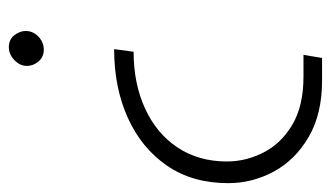

<svg xmlns="http://www.w3.org/2000/svg" viewBox="-180 -381 748 434"><g transform="rotate(-90 194.0 -164.0)"><path d="M229 190Q153 190 101 159.5Q49 129 23 80.5Q-3 32 -3 -22Q-3 -103 36.5 -160.5Q76 -218 144.5 -249Q213 -280 300 -280L294 -236Q222 -236 165.5 -210Q109 -184 77.5 -136.5Q46 -89 46 -25Q46 18 66.5 58Q87 98 129.5 123Q172 148 238 148H287L280 190ZM304 -518Q322 -518 331.5 -505.5Q341 -493 341 -480Q341 -468 334.5 -458.5Q328 -449 318.5 -444Q309 -439 299 -439Q282 -439 272 -451Q262 -463 262 -477Q262 -488 268 -497Q274 -506 283.5 -512Q293 -518 304 -518Z"/></g></svg>

Font: MuseoModerno ExtraLight
Style: Italic
Weight: 250
Italic angle: -9°
Designer: Pablo Cosgaya, Héctor Gatti, Marcela Romero, and the Authors of The MuseoModerno Project.
Foundry: Omnibus-Type Team
Version: Version 1.003